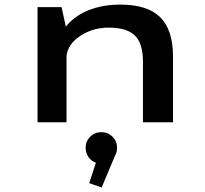

<svg xmlns="http://www.w3.org/2000/svg" viewBox="-20 -531 890 834"><path d="M143 0V-500H247.5L266 -415Q301.5 -460.5 362.8 -485.8Q424 -511 503.5 -511Q620 -511 675.8 -456.2Q731.5 -401.5 731.5 -285V0H601V-262Q601 -342 566 -376.5Q531 -411 452.5 -411Q383 -411 329.2 -375.5Q275.5 -340 269 -289V0ZM488.5 110.5Q488.5 130 479.5 145.5L421.5 283.5L367.5 264.5L396.5 176Q376.5 169 364.2 151Q352 133 352 110.5Q352 82.5 372 62.8Q392 43 420.5 43Q449 43 468.8 62.8Q488.5 82.5 488.5 110.5Z"/></svg>

Font: League Mono Wide Medium
Style: Regular
Weight: 500
Width: 8
Designer: Tyler Finck
Foundry: The League of Moveable Type / Tyler Finck
Version: Version 2.210